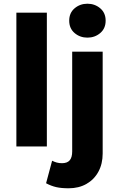

<svg xmlns="http://www.w3.org/2000/svg" viewBox="-20 -788 640 1033"><path d="M68.1 0V-720H232.1V0ZM349.4 225Q309.9 225 282.6 218.8Q255.2 212.5 227.9 197.9L260.4 76.8Q273.1 83.1 285.6 86.6Q298.1 90 313.6 90Q342.1 90 355.2 74.3Q368.4 58.6 368.4 27V-510H532.4V37.8Q532.4 93.6 509.4 135.8Q486.5 178 445.2 201.5Q404 225 349.4 225ZM450.4 -585.5Q410.6 -585.5 381.5 -610.1Q352.4 -634.8 352.4 -676.8Q352.4 -718.8 381.5 -743.4Q410.6 -768 450.4 -768Q490.1 -768 519.2 -743.4Q548.4 -718.8 548.4 -676.8Q548.4 -634.8 519.2 -610.1Q490.1 -585.5 450.4 -585.5Z"/></svg>

Font: Geologica Thin
Style: Regular
Weight: 100
Version: Version 1.010;gftools[0.9.28]